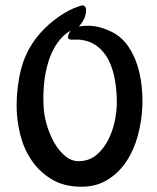

<svg xmlns="http://www.w3.org/2000/svg" viewBox="-20 -651 596 728"><path d="M279 -551Q325 -557 356.5 -548Q388 -539 410 -527Q444 -508 465.5 -476.5Q487 -445 499.5 -407.5Q512 -370 516.5 -329.5Q521 -289 520 -253Q518 -194 503 -138Q488 -82 459 -38.5Q430 5 386.5 31.5Q343 58 284 57Q220 56 174.5 28Q129 0 99.5 -43.5Q70 -87 56.5 -141.5Q43 -196 43 -250Q43 -323 60 -389Q77 -455 119 -509Q146 -544 184.5 -574Q223 -604 260 -620Q273 -625 283.5 -628.5Q294 -632 297 -630Q306 -625 306.5 -614.5Q307 -604 303.5 -592Q300 -580 293 -569Q286 -558 279 -551ZM249 -536Q218 -518 197 -487.5Q176 -457 164 -418.5Q152 -380 147.5 -337.5Q143 -295 145 -253Q146 -217 157 -179Q168 -141 186 -109.5Q204 -78 229 -58Q254 -38 284 -40Q321 -42 347 -64.5Q373 -87 390 -120Q407 -153 415 -191Q423 -229 423 -263Q423 -305 416 -346.5Q409 -388 392.5 -421.5Q376 -455 347.5 -476.5Q319 -498 277 -501Q272 -501 258 -500.5Q244 -500 240 -504Q236 -508 239.5 -519Q243 -530 249 -536Z"/></svg>

Font: BM YEONSUNG
Style: Regular
Weight: 400
Designer: Bongjin Kim; Myungsoo Han; Jaehyun Keum; Jihee Min; Dokyung Lee; Chorong Kim; Jooyeon Kang; Sang-a Kim;
Foundry: Sandoll Communications Inc.
Version: Version 1.000;PS 1;hotconv 16.6.51;makeotf.lib2.5.65220